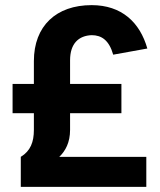

<svg xmlns="http://www.w3.org/2000/svg" viewBox="-20 -728 623 748"><path d="M253 -222V-287H453V-401H253V-493C253 -559 287 -589 337 -591C376 -591 405 -571 421 -515L554 -539C525 -641 454 -708 337 -708C199 -708 112 -627 112 -490V-401H29V-287H112V-222C112 -175 99 -140 61 -117V0H550V-117H211C235 -140 253 -173 253 -222Z"/></svg>

Font: Arthouse Owned
Style: Bold
Weight: 700
Designer: Jeremy Tribby
Foundry: Tribby Type
Version: Version 1.000;PS 001.000;hotconv 1.0.88;makeotf.lib2.5.64775